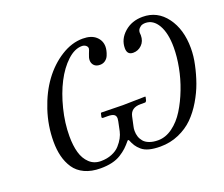

<svg xmlns="http://www.w3.org/2000/svg" viewBox="-112 -826 1171 1005"><g transform="rotate(-20 474.0 -323.0)"><path d="M415 -623Q374.5 -623 333.7 -585.2Q293 -547.4 262.2 -487.8Q231.4 -428.2 212.2 -351.6Q192.9 -274.9 192.9 -201.2Q192.9 -148.9 203.9 -110.1Q214.8 -71.3 240.5 -47.1Q266.1 -22.9 304.2 -22.9Q338.4 -22.9 365.7 -34.2Q393.1 -45.4 409.4 -63.7Q425.8 -82 435.5 -100.1Q445.3 -118.2 449.2 -136.2L460 -188Q461.9 -199.7 461.9 -203.1Q461.9 -218.8 451.2 -225.3Q440.4 -231.9 417 -231.9H392.1Q383.3 -231.9 384.8 -240.2L389.2 -258.8L392.1 -261.2Q475.1 -258.8 512.2 -258.8L636.2 -261.2L638.2 -258.8L633.8 -240.2Q630.4 -231.9 625 -231.9H599.1Q546.9 -231.9 537.1 -188L525.9 -136.2Q522.9 -124.5 522.9 -110.8Q522.9 -94.2 527.6 -79.6Q532.2 -64.9 543 -51.8Q553.7 -38.6 574.2 -30.8Q594.7 -22.9 623 -22.9Q665 -22.9 703.9 -51.3Q742.7 -79.6 771.2 -125.5Q799.8 -171.4 821.5 -228Q843.3 -284.7 854.2 -342.8Q865.2 -400.9 865.2 -452.1Q865.2 -531.2 838.9 -577.1Q812.5 -623 768.1 -623Q760.3 -623 751.5 -620.6Q742.7 -618.2 733.4 -608.6Q724.1 -599.1 724.1 -584Q724.1 -582 724.6 -577.6Q725.1 -573.2 725.1 -570.8Q725.1 -537.6 704.8 -517.8Q684.6 -498 657.2 -498Q623 -498 623 -535.2Q623 -585.4 664.1 -621.8Q705.1 -658.2 766.1 -658.2Q847.7 -658.2 897.9 -590.6Q948.2 -522.9 948.2 -418Q948.2 -373 938 -327.1Q927.7 -278.3 911.6 -233.2Q895.5 -188 868.4 -142.3Q841.3 -96.7 807.6 -63.2Q773.9 -29.8 726.1 -8.8Q678.2 12.2 623 12.2Q587.4 12.2 561.8 5.6Q536.1 -1 520.3 -14.6Q504.4 -28.3 495.6 -42Q486.8 -55.7 478 -77.1H472.2Q455.1 -56.2 440.2 -42.2Q425.3 -28.3 403.6 -14.6Q381.8 -1 353.5 5.6Q325.2 12.2 290 12.2Q238.8 12.2 201.7 -5.1Q164.6 -22.5 144 -53.2Q123.5 -84 114.3 -121.1Q105 -158.2 105 -203.1Q105 -291.5 133.1 -375.7Q161.1 -460 206.3 -521.5Q251.5 -583 311.3 -620.6Q371.1 -658.2 432.1 -658.2Q479.5 -658.2 505.1 -635.3Q530.8 -612.3 530.8 -578.1Q530.8 -568.8 528.3 -556.9Q525.9 -544.9 520 -530.8Q514.2 -516.6 501.7 -507.3Q489.3 -498 472.2 -498Q450.7 -498 439.5 -509.8Q428.2 -521.5 428.2 -539.1Q428.2 -552.7 437 -573.2Q445.8 -593.8 445.8 -599.1Q445.8 -608.9 436.8 -616Q427.7 -623 415 -623Z"/></g></svg>

Font: Linux Libertine G
Style: Italic
Weight: 400
Italic angle: -12°
Designer: Philipp H. Poll
Foundry: Philipp H. Poll
Version: Version 5.1.3